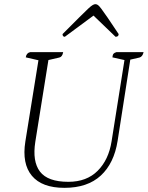

<svg xmlns="http://www.w3.org/2000/svg" viewBox="-20 -892 711 924"><path d="M290 12Q182 12 133.5 -46Q85 -104 102 -211L165 -602L104 -616Q107 -637 125 -641H284Q280 -618 265 -615L213 -603L150 -210Q135 -115 172.5 -66Q210 -17 309 -17Q397 -17 450 -70Q503 -123 517 -212L579 -603L521 -616Q522 -628 526 -633Q530 -638 540 -641H671Q666 -619 651 -615L607 -605L546 -214Q529 -106 465 -47Q401 12 290 12ZM439 -872Q445 -872 451 -868Q457 -864 467.5 -850Q478 -836 498 -807Q518 -778 551 -728Q551 -715 536 -715L430 -817L292 -715Q281 -715 281 -728Q331 -778 360 -807Q389 -836 404 -850Q419 -864 426.5 -868Q434 -872 439 -872Z"/></svg>

Font: Petrona ExtraLight
Style: Italic
Weight: 200
Italic angle: -9°
Designer: Ringo R. Seeber
Foundry: Ringo R. Seeber
Version: Version 2.001; ttfautohint (v1.8.3)